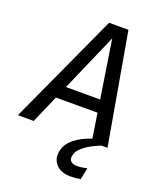

<svg xmlns="http://www.w3.org/2000/svg" viewBox="-197 -789 930 1121"><g transform="rotate(20 268.0 -229.0)"><path d="M283.5 -689.1H403.7L524.5 0H426.4L332 -609.6L65.8 0H-32.3ZM158.6 -250.3H399.6L411.6 -172.6H124.5ZM472.8 -35.3 486.9 0Q424 25.9 394 48.9Q364 71.9 354.6 90.9Q345.1 109.8 345.1 125.8Q345.1 141.8 357.5 151.3Q370 160.8 392 160.8Q409 160.8 423 158.8Q437 156.8 455 152.8L439.9 225.2Q424.9 228.2 410.8 229.7Q396.8 231.2 378.8 231.2Q324.7 231.2 294.6 204.2Q264.5 177.2 264.5 137.1Q264.5 106.9 281.1 76.3Q297.7 45.8 342.8 16.8Q387.8 -12.3 472.8 -35.3Z"/></g></svg>

Font: Fira Sans Variable
Style: Italic
Weight: 397
Italic angle: -8°
Designer: Carrois Corporate & Edenspiekermann AG
Foundry: Carrois Corporate GbR & Edenspiekermann AG
Version: Version 4.202